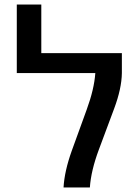

<svg xmlns="http://www.w3.org/2000/svg" viewBox="-20 -826 590 846"><path d="M260 0Q264 -72 296.5 -162.5Q329 -253 362 -343Q395 -433 400 -504H54V-806H162V-592H517V-504Q516 -436 483 -347.5Q450 -259 415.5 -166.5Q381 -74 376 0Z"/></svg>

Font: LT Superior Semi-bold
Style: Regular
Weight: 600
Designer: Daniel Lyons
Foundry: LyonsType
Version: Version 1.0